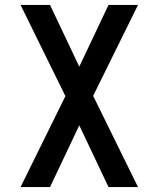

<svg xmlns="http://www.w3.org/2000/svg" viewBox="-20 -755 640 775"><path d="M182 0H63L244 -367L63 -735H182L300 -486L418 -735H537L356 -368L537 0H418L300 -249Z"/></svg>

Font: Iosevka Aile Semibold
Style: Regular
Weight: 600
Designer: Belleve Invis
Foundry: Belleve Invis
Version: Version 31.1.0; ttfautohint (v1.8.4)